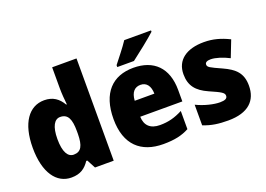

<svg xmlns="http://www.w3.org/2000/svg" viewBox="-109 -1049 1858 1341"><g transform="rotate(-20 820.0 -378.0)"><path d="M223 10C291 10 328 -19 358 -64H366L400 0H539V-760H358V-603C358 -566 362 -518 366 -482H361C332 -532 291 -563 226 -563C113 -563 38 -461 38 -277C38 -93 112 10 223 10ZM292 -135C249 -135 221 -179 221 -276C221 -370 249 -415 291 -415C349 -415 368 -370 368 -282V-261C367 -174 347 -135 292 -135Z M1095 -756V-766H896C867 -721 819 -663 786 -620V-606H910C962 -645 1055 -719 1095 -756ZM889 -563C734 -563 637 -467 637 -273C637 -81 741 10 906 10C990 10 1046 -3 1098 -31V-166C1040 -136 991 -123 929 -123C856 -123 820 -161 818 -225H1131V-310C1131 -476 1039 -563 889 -563ZM895 -434C940 -434 965 -400 966 -343H820C824 -408 854 -434 895 -434Z M1606 -170C1606 -263 1560 -306 1474 -345C1390 -383 1375 -390 1375 -410C1375 -426 1390 -434 1417 -434C1452 -434 1506 -417 1552 -393L1600 -516C1537 -547 1480 -563 1413 -563C1284 -563 1203 -506 1203 -400C1203 -314 1244 -266 1327 -229C1414 -191 1432 -180 1432 -158C1432 -138 1415 -129 1377 -129C1332 -129 1263 -145 1204 -174V-21C1263 3 1318 10 1388 10C1538 10 1606 -60 1606 -170Z"/></g></svg>

Font: Noto Sans Kannada SemiCondensed Black
Style: Regular
Weight: 900
Width: 4
Designer: Jelle Bosma - Monotype Design Team
Foundry: Monotype Imaging Inc.
Version: Version 2.005